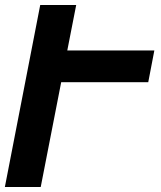

<svg xmlns="http://www.w3.org/2000/svg" viewBox="-21 -749 644 769"><path d="M-1.5 0H142.1L224.1 -419.9H572.8L597.2 -546.9H248.5L284.2 -729H140.1Z"/></svg>

Font: Hack
Style: Bold Oblique
Weight: 700
Italic angle: -12°
Monospace: yes
Designer: Christopher Simpkins
Foundry: Christopher Simpkins
Version: Version 2.010